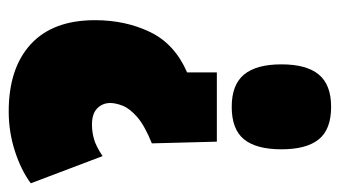

<svg xmlns="http://www.w3.org/2000/svg" viewBox="-194 -396 799 452"><g transform="rotate(90 206.0 -170.5)"><path d="M332 -433Q332 -374 308.5 -345Q285 -316 232 -316Q180 -316 156 -345Q132 -374 132 -433Q132 -492 156 -521Q180 -550 232 -550Q285 -550 308.5 -521Q332 -492 332 -433ZM314 -281 318 -128Q276 -111 256 -93.5Q236 -76 229.5 -59.5Q223 -43 223 -30Q223 -12 235.5 0.5Q248 13 274 13Q290 13 307 8.5Q324 4 348 -12L412 157Q381 180 336 194.5Q291 209 243 209Q141 209 84.5 157Q28 105 28 6Q28 -66 56 -124Q84 -182 151 -211V-281Z"/></g></svg>

Font: Georama Condensed Black
Style: Regular
Weight: 900
Width: 3
Designer: Jean-Baptiste Levee
Foundry: Production Type
Version: Version 1.000